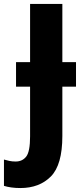

<svg xmlns="http://www.w3.org/2000/svg" viewBox="-80 -734 406 970"><path d="M23 216Q119 216 177 157.5Q235 99 235 -47V-296H304V-420H235V-714H72V-420H1V-296H72V-45Q72 32 52.5 57Q33 82 -1 82Q-18 82 -32.5 79Q-47 76 -60 72V205Q-44 210 -23 213Q-2 216 23 216Z"/></svg>

Font: Noto Sans Display SemiCondensed Extra
Style: Regular
Weight: 800
Width: 4
Designer: Monotype Design Team
Foundry: Monotype Imaging Inc.
Version: Version 1.900